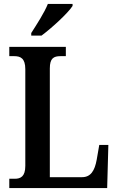

<svg xmlns="http://www.w3.org/2000/svg" viewBox="-20 -951 597 971"><path d="M138 -784V-771H190C244 -811 325 -886 347 -921V-931H222C204 -886 166 -828 138 -784ZM27 0H522L528 -218H482L469 -143C459 -88 439 -55 395 -55H232V-605C232 -656 251 -667 286 -667H313V-714H27V-667H52C84 -667 108 -656 108 -601V-112C108 -58 84 -47 55 -47H27Z"/></svg>

Font: Noto Serif Armenian Condensed SemiBold
Style: Regular
Weight: 600
Width: 3
Designer: Monotype Design Team
Foundry: Monotype Imaging Inc.
Version: Version 2.008